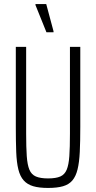

<svg xmlns="http://www.w3.org/2000/svg" viewBox="-20 -919 474 947"><path d="M217 8Q173 8 144 -0.5Q115 -9 97 -29Q79 -49 70.5 -83.5Q62 -118 60 -169.5Q58 -221 58 -293V-688H109V-260Q109 -192 112 -149Q115 -106 125 -82Q135 -58 157 -48.5Q179 -39 217 -39Q256 -39 277.5 -48.5Q299 -58 309 -82Q319 -106 322 -149Q325 -192 325 -260V-688H376V-293Q376 -221 373.5 -169.5Q371 -118 362.5 -83.5Q354 -49 337 -29Q320 -9 291 -0.5Q262 8 217 8ZM209 -760 155 -894V-899H208L244 -765V-760Z"/></svg>

Font: Saira ExtraCondensed Light
Style: Regular
Weight: 300
Width: 2
Designer: Hector Gatti with collaboration of the Omnibus-Type team
Foundry: Omnibus-Type
Version: Version 1.101